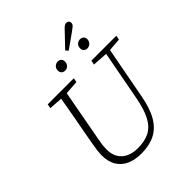

<svg xmlns="http://www.w3.org/2000/svg" viewBox="-265 -1135 1306 1306"><g transform="rotate(-45 388.0 -481.5)"><path d="M226 -635 110 -643 116 -674H367L361 -643L243 -635ZM331 14Q269 14 224 -6.5Q179 -27 154.5 -67.5Q130 -108 130 -168Q130 -190 133 -214.5Q136 -239 141 -266L158 -361Q168 -413 177.5 -465.5Q187 -518 196 -570Q205 -622 214 -674H268L193 -268Q188 -243 185 -220.5Q182 -198 182 -172Q182 -125 202 -93Q222 -61 257.5 -45Q293 -29 339 -29Q405 -29 450 -51.5Q495 -74 525 -128.5Q555 -183 573 -282L647 -674H684L606 -261Q588 -162 552.5 -101.5Q517 -41 462 -13.5Q407 14 331 14ZM649 -635 530 -643 536 -674H776L770 -643L666 -635ZM363 -752Q348 -752 337.5 -761Q327 -770 327 -787Q327 -808 340 -820Q353 -832 370 -832Q386 -832 395.5 -822.5Q405 -813 405 -798Q405 -777 392.5 -764.5Q380 -752 363 -752ZM475 -831 459 -849 544 -938Q563 -959 574 -968Q585 -977 597 -977Q608 -977 615 -970.5Q622 -964 622 -953Q622 -945 618.5 -938.5Q615 -932 606 -925Q597 -918 581 -906ZM576 -752Q562 -752 551.5 -761Q541 -770 541 -787Q541 -808 554 -820Q567 -832 584 -832Q599 -832 609.5 -822.5Q620 -813 620 -798Q620 -777 606.5 -764.5Q593 -752 576 -752Z"/></g></svg>

Font: Source Serif 4 18pt Light
Style: Italic
Weight: 300
Italic angle: -12°
Designer: Frank Grießhammer
Foundry: Adobe Systems Incorporated
Version: Version 4.004;hotconv 1.0.116;makeotfexe 2.5.65601